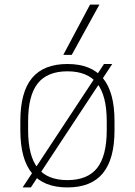

<svg xmlns="http://www.w3.org/2000/svg" viewBox="-20 -810 590 840"><path d="M79 10 435 -530H471L115 10ZM275 10Q171 10 120 -52Q69 -114 69 -240V-280Q69 -407 120 -468.5Q171 -530 275 -530Q379 -530 430 -468.5Q481 -407 481 -280V-240Q481 -114 430 -52Q379 10 275 10ZM275 -22Q363 -22 405 -75Q447 -128 447 -241V-279Q447 -392 405 -445Q363 -498 275 -498Q187 -498 145 -445Q103 -392 103 -279V-241Q103 -128 145 -75Q187 -22 275 -22ZM294 -570H257L374 -790H415Z"/></svg>

Font: M PLUS Code Latin SemiExpanded ExtraLight
Style: Regular
Weight: 250
Width: 6
Designer: Coji Morishita
Foundry: UNDERFOREST DESIGN
Version: Version 1.002; ttfautohint (v1.8.3)